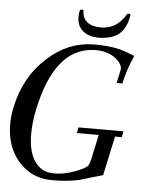

<svg xmlns="http://www.w3.org/2000/svg" viewBox="-59 -930 819 997"><g transform="rotate(5 350.0 -432.0)"><path d="M619 -664Q585 -588 570 -516H540L555 -586Q559 -605 539 -628Q523 -647 501 -658Q458 -680 400 -676Q203 -662 136 -345Q121 -274 121 -214Q121 -124 154 -74Q189 -21 252 -20Q304 -18 366 -41Q423 -62 432 -78Q439 -90 445 -118L471 -239H357L363 -269H597L591 -238H556L512 -33Q494 -28 456 -17Q418 -6 400 0Q340 16 249 16Q143 16 75 -61Q8 -137 8 -256Q8 -302 18 -345Q52 -506 165 -607Q270 -703 402 -705Q483 -706 543 -691Q569 -684 619 -664ZM581 -876Q571 -806 533 -774Q495 -742 421 -742Q373 -744 345 -767Q313 -793 313 -840Q313 -859 317 -876Q321 -880 327 -880Q333 -880 336 -876Q337 -798 432 -796Q517 -796 562 -876Q566 -880 572 -880Q578 -880 581 -876Z"/></g></svg>

Font: GFS Didot
Style: Italic
Weight: 400
Italic angle: -12°
Designer: Takis Katsoulidis and George D. Matthiopoulos
Foundry: George Matthiopoulos and Takis Katsoulidis
Version: Version 1.0